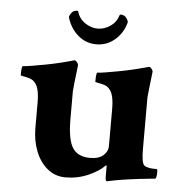

<svg xmlns="http://www.w3.org/2000/svg" viewBox="-48 -663 680 714"><g transform="rotate(5 292.5 -306.0)"><path d="M377 4.9Q371.1 4.9 371.1 -12.7V-48.8Q371.1 -56.6 367.2 -52.7Q346.7 -31.2 307.1 -13.7Q267.6 3.9 221.7 3.9Q183.6 3.9 154.8 -19.5Q126 -43 110.4 -82.5Q94.7 -122.1 94.7 -169.9V-264.6Q94.7 -319.3 77.1 -337.9Q69.3 -347.7 56.2 -351.6Q43 -355.5 33.2 -356.9Q23.4 -358.4 23.4 -360.4Q23.4 -394.5 28.3 -394.5Q37.1 -394.5 61 -398.4Q85 -402.3 113.3 -407.7Q141.6 -413.1 167.5 -419.4Q193.4 -425.8 207 -429.7Q210 -430.7 212.4 -431.6Q214.8 -432.6 217.8 -432.6Q222.7 -432.6 227.5 -426.3Q232.4 -419.9 232.4 -416Q227.5 -373 224.6 -348.6Q221.7 -324.2 221.7 -318.4V-213.9Q221.7 -137.7 241.2 -106.9Q260.7 -76.2 306.6 -76.2Q339.8 -76.2 356.4 -91.3Q373 -106.4 373 -125V-264.6Q373 -319.3 355.5 -337.9Q347.7 -347.7 334.5 -351.6Q321.3 -355.5 311.5 -356.9Q301.8 -358.4 301.8 -360.4Q301.8 -394.5 306.6 -394.5Q315.4 -394.5 339.4 -398.4Q363.3 -402.3 391.6 -407.7Q419.9 -413.1 445.8 -419.4Q471.7 -425.8 485.4 -429.7L496.1 -432.6Q501 -432.6 505.9 -426.3Q510.7 -419.9 510.7 -416Q505.9 -373 502.9 -348.6Q500 -324.2 500 -319.3V-127.9Q500 -76.2 509.8 -66.4Q514.6 -61.5 525.4 -59.1Q536.1 -56.6 546.9 -56.6H556.6Q560.5 -55.7 560.5 -48.8Q560.5 -20.5 554.7 -20.5Q494.1 -14.6 453.6 -8.8Q413.1 -2.9 390.6 2ZM293 -499Q253.9 -499 224.6 -524.4Q195.3 -549.8 183.6 -588.9Q181.6 -593.8 189.5 -605.5Q197.3 -617.2 211.9 -617.2Q214.8 -617.2 215.8 -614.3Q223.6 -587.9 246.1 -572.8Q268.6 -557.6 293 -557.6Q317.4 -557.6 339.8 -572.8Q362.3 -587.9 370.1 -614.3Q372.1 -617.2 374 -617.2Q388.7 -617.2 396.5 -605.5Q404.3 -593.8 402.3 -588.9Q391.6 -549.8 361.8 -524.4Q332 -499 293 -499Z"/></g></svg>

Font: Crimson Text
Style: Bold
Weight: 700
Designer: Sebastian Kosch
Foundry: Sebastian Kosch
Version: Version 1.100